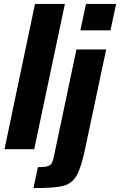

<svg xmlns="http://www.w3.org/2000/svg" viewBox="-20 -763 614 982"><path d="M3 0 159 -743H312L155 0ZM391 -608 420 -743H574L545 -608ZM255 40 371 -510H523L416 -5Q395 96 371 136.5Q347 177 302.5 188Q258 199 151 199L174 92Q208 92 223.5 87Q239 82 244.5 72Q250 62 255 40Z"/></svg>

Font: Saira Semi Condensed
Style: Bold Italic
Weight: 700
Width: 4
Italic angle: -12°
Designer: Hector Gatti with collaboration of the Omnibus-Type team
Foundry: Omnibus-Type
Version: Version 1.001; ttfautohint (v1.8)